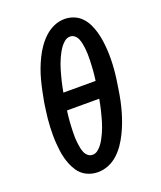

<svg xmlns="http://www.w3.org/2000/svg" viewBox="-139 -832 778 929"><g transform="rotate(-20 250.0 -368.0)"><path d="M205 8Q185 8 165.5 2Q146 -4 130.5 -15.5Q115 -27 104 -43.5Q93 -60 85.5 -78Q78 -96 73 -115Q68 -134 65.5 -154Q63 -174 61.5 -194Q60 -214 60 -235Q60 -256 61 -277Q62 -298 64 -318.5Q66 -339 69 -359.5Q72 -380 75 -401Q80 -428 85.5 -454.5Q91 -481 98 -507.5Q105 -534 114.5 -559.5Q124 -585 136.5 -610.5Q149 -636 165.5 -659.5Q182 -683 203.5 -702.5Q225 -722 251 -733Q277 -744 304 -744Q329 -744 351.5 -735Q374 -726 390 -709.5Q406 -693 416.5 -672Q427 -651 433.5 -628Q440 -605 443.5 -581Q447 -557 448.5 -532.5Q450 -508 449.5 -483Q449 -458 447 -433Q445 -408 441.5 -383.5Q438 -359 434 -334Q430 -307 424.5 -280.5Q419 -254 411.5 -227.5Q404 -201 394.5 -175.5Q385 -150 372.5 -124.5Q360 -99 344 -75.5Q328 -52 306.5 -32.5Q285 -13 258.5 -2.5Q232 8 205 8Q205 8 205 8Q205 8 205 8ZM178 -411H344Q346 -425 347.5 -439Q349 -453 350 -466.5Q351 -480 351.5 -493.5Q352 -507 352.5 -520.5Q353 -534 352.5 -548Q352 -562 350.5 -575Q349 -588 346.5 -601Q344 -614 339 -626Q334 -638 324 -646.5Q314 -655 301 -655Q286 -655 274 -646Q262 -637 253 -625Q244 -613 237 -600.5Q230 -588 224 -574.5Q218 -561 213 -547.5Q208 -534 204 -520.5Q200 -507 196.5 -493.5Q193 -480 189.5 -466.5Q186 -453 183.5 -439Q181 -425 178 -411ZM209 -80Q223 -80 235 -89Q247 -98 256 -110Q265 -122 272 -135Q279 -148 285 -161Q291 -174 296 -187.5Q301 -201 305 -214.5Q309 -228 312.5 -241.5Q316 -255 319.5 -268.5Q323 -282 325.5 -296Q328 -310 331 -324H165Q163 -310 161.5 -296Q160 -282 159 -268.5Q158 -255 157.5 -241.5Q157 -228 156.5 -214Q156 -200 156.5 -186.5Q157 -173 158.5 -160Q160 -147 162.5 -134Q165 -121 170 -109Q175 -97 185 -88.5Q195 -80 209 -80Z"/></g></svg>

Font: Iosevka Slab Semibold Oblique
Style: Regular
Weight: 600
Italic angle: -9°
Monospace: yes
Designer: Belleve Invis
Foundry: Belleve Invis
Version: Version 11.1.1; ttfautohint (v1.8.3)